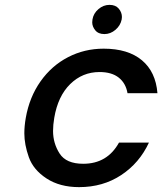

<svg xmlns="http://www.w3.org/2000/svg" viewBox="-20 -760 667 789"><path d="M409 -620Q384 -620 371.5 -635.5Q359 -651 359 -668Q359 -674 360 -680Q364 -705 384.5 -722.5Q405 -740 430 -740Q455 -740 468 -724.5Q481 -709 481 -690Q481 -685 480 -680Q475 -655 454.5 -637.5Q434 -620 409 -620ZM86 -276Q101 -361 146.5 -425.5Q192 -490 259.5 -525Q327 -560 406 -560Q506 -560 563 -512.5Q620 -465 627 -377H504Q497 -418 468 -441Q439 -464 389 -464Q319 -464 268.5 -414.5Q218 -365 203 -276Q198 -247 198 -222Q198 -171 225 -129Q252 -87 322 -87Q421 -87 469 -174H592Q553 -90 478 -40.5Q403 9 305 9Q226 9 171.5 -26.5Q117 -62 98.5 -114Q80 -166 80 -212Q80 -242 86 -276Z"/></svg>

Font: Fz Poppins Med
Style: Italic
Weight: 500
Italic angle: -10°
Designer: Ninad Kale (Devanagari), Jonny Pinhorn (Latin)
Foundry: Indian Type Foundry
Version: Vit hóa bi Vntype.Com & FontZin.Com